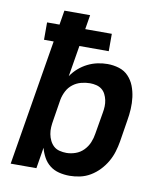

<svg xmlns="http://www.w3.org/2000/svg" viewBox="-83 -805 766 882"><g transform="rotate(10 300.0 -363.5)"><path d="M301 8Q275 8 251 2Q227 -4 208.5 -18.5Q190 -33 178.5 -54Q167 -75 161 -98L145 0H25L122 -587H77V-668H135L146 -735H266L255 -668H379V-587H242L218 -442Q232 -463 251 -479.5Q270 -496 292 -507Q314 -518 337.5 -523Q361 -528 384 -528Q412 -528 438 -520Q464 -512 482 -493Q500 -474 509.5 -449.5Q519 -425 522.5 -398Q526 -371 524.5 -343Q523 -315 518 -287L502 -187Q498 -163 490.5 -138.5Q483 -114 470 -91.5Q457 -69 438.5 -49.5Q420 -30 397.5 -16.5Q375 -3 350 2.5Q325 8 301 8ZM268 -93Q289 -93 310.5 -100.5Q332 -108 348 -124.5Q364 -141 372.5 -161.5Q381 -182 384 -203L401 -303Q404 -319 404.5 -334Q405 -349 402 -363Q399 -377 392.5 -390Q386 -403 375 -411.5Q364 -420 349.5 -423.5Q335 -427 320 -427Q300 -427 279 -421.5Q258 -416 240.5 -402.5Q223 -389 213 -369.5Q203 -350 199 -330L183 -230Q180 -213 179 -197Q178 -181 181 -165Q184 -149 191 -135Q198 -121 209 -111Q220 -101 236 -97Q252 -93 268 -93Z"/></g></svg>

Font: Iosevka SS04 Extended Oblique
Style: Bold
Weight: 700
Width: 7
Italic angle: -9°
Monospace: yes
Designer: Belleve Invis
Foundry: Belleve Invis
Version: Version 19.0.0; ttfautohint (v1.8.4)